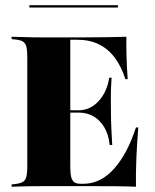

<svg xmlns="http://www.w3.org/2000/svg" viewBox="-20 -711 592 731"><path d="M153.2 -2.4Q125.8 -2.4 101.2 -2Q76.6 -1.6 57.3 -1.2Q37.9 -0.8 24.2 0V-8.9L38.7 -10.5Q58.1 -12.9 67.7 -19Q77.4 -25 80.6 -39.1Q83.9 -53.2 83.9 -78.2V-492.7Q83.9 -518.5 80.6 -532.3Q77.4 -546 67.7 -552.4Q58.1 -558.9 38.7 -560.5L24.2 -562.1V-571Q37.9 -571 57.3 -570.2Q76.6 -569.4 101.2 -569Q125.8 -568.5 153.2 -568.5H166.1H274.2Q341.1 -568.5 385.9 -569.4Q430.6 -570.2 461.3 -571Q460.5 -536.3 461.7 -495.6Q462.9 -454.8 466.1 -409.7H457.3Q442.7 -456.5 417.7 -490.3Q392.7 -524.2 357.3 -541.9Q321.8 -559.7 273.4 -559.7H247.6V-75.8Q247.6 -50.8 251.2 -36.7Q254.8 -22.6 263.3 -16.9Q271.8 -11.3 287.1 -11.3H297.6Q331.5 -11.3 361.3 -26.6Q391.1 -41.9 416.1 -70.6Q441.1 -99.2 461.7 -138.7Q482.3 -178.2 497.6 -225.8H506.5Q501.6 -166.1 499.2 -109.3Q496.8 -52.4 497.6 0Q465.3 -1.6 418.1 -2Q371 -2.4 299.2 -2.4H166.1ZM220.2 -282.3V-291.1H364.5V-282.3ZM397.6 -158.9Q393.5 -198.4 377.4 -225.8Q361.3 -253.2 336.7 -267.7Q312.1 -282.3 279 -282.3V-291.1Q322.6 -291.1 354.8 -325.4Q387.1 -359.7 396 -415.3H404.8Q401.6 -366.1 402 -339.1Q402.4 -312.1 402.4 -287.1Q402.4 -269.4 402.8 -252Q403.2 -234.7 404.4 -212.5Q405.6 -190.3 407.3 -158.9ZM91.9 -682.3V-691.1H429V-682.3Z"/></svg>

Font: Playfair 144pt SemiCondensed Black
Style: Regular
Weight: 900
Width: 4
Designer: Claus Eggers Sørensen
Foundry: Claus Eggers Sørensen
Version: Version 2.203